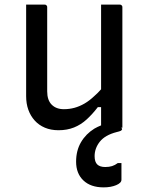

<svg xmlns="http://www.w3.org/2000/svg" viewBox="-20 -552 640 830"><path d="M173 -532Q177 -532 179 -530.5Q181 -529 182.5 -527Q184 -525 184 -521V-157Q184 -119 203.5 -99.5Q223 -80 256 -80Q280 -80 302 -86Q324 -92 345.5 -104.5Q367 -117 388 -137Q403 -150 417 -166V-532H498Q502 -532 504 -530.5Q506 -529 507.5 -527Q509 -525 509 -521V0H504Q507 3 508 6Q507 11 502 13.5Q497 16 484 19Q434 32 411.5 60.5Q389 89 389 123Q389 148 400.5 159Q412 170 435 170Q452 170 464.5 166Q477 162 489 153H505V225Q505 239 482 248.5Q459 258 428 258Q372 258 340.5 228Q309 198 309 147Q309 99 330 63Q351 27 388 4Q402 -4 417 -10Q417 -11 417 -11V-89H403Q380 -59 355 -36Q330 -13 300 -1Q270 11 233 11Q200 11 174 0Q148 -11 130 -31Q112 -51 102.5 -77.5Q93 -104 93 -136V-532Z"/></svg>

Font: Code D OnePiece
Style: Regular
Weight: 400
Version: Version 1.085; ttfautohint (v1.8.4.7-5d5b);Nerd Fonts 3.0.2